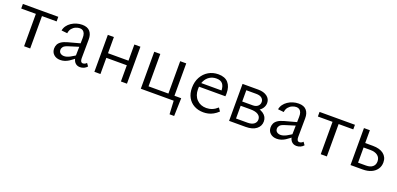

<svg xmlns="http://www.w3.org/2000/svg" viewBox="3 -1147 4183 2021"><g transform="rotate(20 2094.5 -136.0)"><path d="M188.1 0V-414.2H256.4V0ZM24 -362.7V-414.2H420.5V-362.7Z M815 6Q777 6 755 -21.5Q733 -49 734 -101L738 -290Q739 -321 731.5 -340.5Q724 -360 710 -369.5Q696 -379 676 -379Q655 -379 631 -369Q607 -359 589.5 -338Q572 -317 568 -284L502 -291Q507 -320 524 -344Q541 -368 567 -385.5Q593 -403 624 -412.5Q655 -422 687 -422Q747 -422 775.5 -388.5Q804 -355 803 -298L801 -88Q801 -66 808.5 -54Q816 -42 830 -42Q841 -42 852 -47Q863 -52 871 -62L894 -30Q881 -14 860 -4Q839 6 815 6ZM594 6Q549 6 521 -19.5Q493 -45 493 -86Q493 -110 503 -131Q513 -152 537.5 -168.5Q562 -185 606 -197L772 -242L777 -206L623 -158Q585 -146 572.5 -130Q560 -114 560 -96Q560 -71 577 -58.5Q594 -46 618 -46Q648 -46 684 -65.5Q720 -85 764 -116L775 -92Q732 -51 687 -22.5Q642 6 594 6Z M1272.7 0V-414.2H1340.5V0ZM975.5 0V-414.2H1043.3V0ZM1007.8 -181.6V-233.1H1307.7V-181.6Z M1786 0V-414.2H1853.7V0ZM1527.8 0V-51.5H1821V0ZM1495.5 0V-414.2H1563.3V0ZM1817.2 0V-51.5H1929.4L1899.8 0ZM1871.9 149.5 1861.1 -51.5H1929.4L1923.4 149.5Z M2197.6 8.6Q2139.1 8.6 2093.9 -15.9Q2048.7 -40.4 2023.3 -85.5Q1997.9 -130.7 1997.9 -193.1Q1997.9 -261.9 2026.4 -313.6Q2055 -365.3 2103.4 -393.8Q2151.9 -422.4 2213 -422.4Q2286.7 -422.4 2323.8 -380.3Q2360.8 -338.2 2360.8 -264.6Q2360.8 -256.5 2360.6 -247.5Q2360.5 -238.4 2359.2 -229.8H2300.4V-265.2Q2300.4 -319.4 2278.2 -346.5Q2256.1 -373.6 2208.5 -373.6Q2165.4 -373.6 2132.3 -352.5Q2099.2 -331.3 2080.9 -292.9Q2062.6 -254.5 2062.6 -202.4Q2062.6 -130.1 2103.9 -87.5Q2145.1 -44.8 2211 -44.8Q2244.9 -44.8 2275.9 -57Q2306.8 -69.2 2336 -95.9L2360.7 -59.1Q2333.8 -33.7 2306.5 -18.7Q2279.1 -3.6 2252 2.5Q2224.9 8.6 2197.6 8.6ZM2036.5 -229.8 2045.1 -273.4H2349.8V-229.8Z M2484.5 0V-414.2H2661.9Q2722.7 -414.2 2759.9 -386.5Q2797.1 -358.8 2797.1 -313.3Q2797.1 -281.7 2778.9 -254.6Q2760.6 -227.5 2728.9 -211.7Q2697.1 -195.9 2655 -195.9L2665.4 -233.9Q2740.7 -233.9 2785.6 -202.7Q2830.5 -171.5 2830.5 -118.5Q2830.5 -65.8 2788 -32.9Q2745.5 0 2670.5 0ZM2544.6 -48.2H2672.7Q2719.7 -48.2 2744.8 -67.4Q2769.9 -86.6 2769.9 -118.5Q2769.9 -152.4 2740.5 -171.7Q2711.2 -191.1 2652.3 -191.1H2526V-238.7H2662.1Q2697.9 -238.7 2718.5 -256.7Q2739.2 -274.6 2739.2 -303.5Q2739.2 -329.2 2718.7 -347Q2698.2 -364.9 2654.4 -364.9H2544.6Z M3240 6Q3202 6 3180 -21.5Q3158 -49 3159 -101L3163 -290Q3164 -321 3156.5 -340.5Q3149 -360 3135 -369.5Q3121 -379 3101 -379Q3080 -379 3056 -369Q3032 -359 3014.5 -338Q2997 -317 2993 -284L2927 -291Q2932 -320 2949 -344Q2966 -368 2992 -385.5Q3018 -403 3049 -412.5Q3080 -422 3112 -422Q3172 -422 3200.5 -388.5Q3229 -355 3228 -298L3226 -88Q3226 -66 3233.5 -54Q3241 -42 3255 -42Q3266 -42 3277 -47Q3288 -52 3296 -62L3319 -30Q3306 -14 3285 -4Q3264 6 3240 6ZM3019 6Q2974 6 2946 -19.5Q2918 -45 2918 -86Q2918 -110 2928 -131Q2938 -152 2962.5 -168.5Q2987 -185 3031 -197L3197 -242L3202 -206L3048 -158Q3010 -146 2997.5 -130Q2985 -114 2985 -96Q2985 -71 3002 -58.5Q3019 -46 3043 -46Q3073 -46 3109 -65.5Q3145 -85 3189 -116L3200 -92Q3157 -51 3112 -22.5Q3067 6 3019 6Z M3511.1 0V-414.2H3579.4V0ZM3347 -362.7V-414.2H3743.5V-362.7Z M3844.5 0V-414.2H3910.6V-50.9H3999.5Q4046.5 -50.9 4072.6 -72.5Q4098.8 -94.2 4098.8 -132.5Q4098.8 -174.3 4069 -197.6Q4039.1 -220.9 3985.2 -220.9H3894.7V-270.7H3996.6Q4035.4 -270.7 4065.8 -262.2Q4096.2 -253.6 4117.3 -237Q4138.5 -220.5 4149.5 -197.3Q4160.5 -174.2 4160.5 -144Q4160.5 -101 4138.1 -68.5Q4115.7 -36.1 4075.6 -18Q4035.5 0 3980.9 0Z"/></g></svg>

Font: Ysabeau
Style: Bold
Weight: 700
Designer: Christian Thalmann (Catharsis Fonts)
Version: Version 2.000;gftools[0.9.27.dev2+g8671c4b]